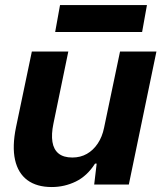

<svg xmlns="http://www.w3.org/2000/svg" viewBox="-20 -744 658 774"><path d="M188.6 10Q128 10 90.3 -17.9Q52.6 -45.9 40.6 -99.8Q28.6 -153.7 44.6 -231.3L108.4 -536.3H255.4L195.4 -245.7Q186.4 -202.6 191.4 -171.9Q196.3 -141.3 216.2 -125.1Q236.1 -109 271.6 -109Q304.3 -109 330.2 -123.7Q356.1 -138.4 374.2 -165.6Q392.3 -192.7 399.6 -229.3L463.9 -536.3H610.6L499.3 0H359.7L369.7 -84.4H363.1Q331.1 -34.3 285.4 -12.1Q239.7 10 188.6 10ZM202.4 -615 222 -723.7H572.4L552.9 -615Z"/></svg>

Font: Mona Sans ExtraLight
Style: Italic
Weight: 200
Italic angle: -11.6951°
Designer: Deni Anggara
Foundry: GitHub
Version: Version 2.000